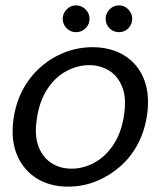

<svg xmlns="http://www.w3.org/2000/svg" viewBox="-20 -684 599 716"><path d="M234 12Q166 12 116.5 -19Q67 -50 43.5 -106Q20 -162 30 -237Q38 -298 64 -347.5Q90 -397 130.5 -433Q171 -469 221 -488.5Q271 -508 325 -508Q393 -508 443 -477.5Q493 -447 516 -391Q539 -335 529 -260Q521 -199 495 -149Q469 -99 428.5 -63.5Q388 -28 338.5 -8Q289 12 234 12ZM246 -55Q292 -55 334 -78.5Q376 -102 405 -147.5Q434 -193 443 -258Q452 -320 435.5 -360.5Q419 -401 386.5 -421Q354 -441 313 -441Q268 -441 226 -418Q184 -395 155 -349.5Q126 -304 117 -238Q108 -177 124 -136.5Q140 -96 172.5 -75.5Q205 -55 246 -55ZM264 -564Q243 -564 228.5 -578.5Q214 -593 214 -614Q214 -634 228.5 -649Q243 -664 264 -664Q284 -664 299 -649Q314 -634 314 -614Q314 -593 299 -578.5Q284 -564 264 -564ZM424 -564Q403 -564 388.5 -578.5Q374 -593 374 -614Q374 -634 388.5 -649Q403 -664 424 -664Q444 -664 458.5 -649Q473 -634 473 -614Q473 -593 458.5 -578.5Q444 -564 424 -564Z"/></svg>

Font: DM Sans 36pt
Style: Italic
Weight: 400
Italic angle: -10°
Designer: Colophon Foundry, Jonny Pinhorn
Foundry: Colophon Foundry
Version: Version 4.004;gftools[0.9.30]